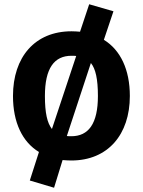

<svg xmlns="http://www.w3.org/2000/svg" viewBox="-20 -737 671 902"><path d="M468 -550 513 -684 399 -717 356 -588C343 -589 330 -590 316 -590C144 -590 41 -469 41 -286C41 -162 85 -70 163 -23L120 111L234 145L274 15C288 16 301 17 315 17C487 17 590 -105 590 -286C590 -410 546 -502 468 -550ZM316 -475C324 -475 332 -475 338 -474L224 -131C202 -159 191 -206 191 -286C191 -417 235 -475 316 -475ZM315 -97C308 -97 300 -97 294 -98L407 -441C429 -414 440 -366 440 -286C440 -156 396 -97 315 -97Z"/></svg>

Font: Glow Sans TC Normal
Style: Bold
Weight: 700
Designer: Ryoko NISHIZUKA (kana, bopomofo & ideographs); Paul D. Hunt (Latin, Greek & Cyrillic); Sandoll Communications, Soo-young
Version: Version 0.93